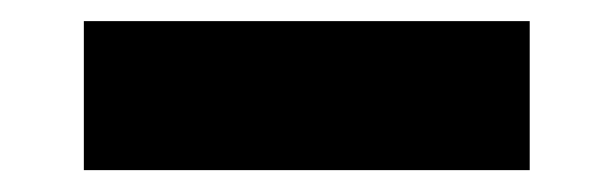

<svg xmlns="http://www.w3.org/2000/svg" viewBox="-20 -409 575 180"><path d="M58.6 -249.5V-389.2H476.6V-249.5Z"/></svg>

Font: Basically A Sans Serif
Style: Bold
Weight: 700
Designer: Hyung-Suk Kim
Foundry: Mental Design
Version: 1.000